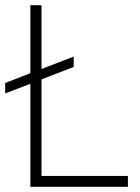

<svg xmlns="http://www.w3.org/2000/svg" viewBox="-20 -720 540 740"><path d="M0 -400 97 -438V-700H140V-454L264 -502V-462L140 -414V-42H473V0H97V-397L0 -360Z"/></svg>

Font: Haskoy ExtraLight
Style: Regular
Weight: 200
Designer: Ertekin Erdin
Foundry: Ertekin Erdin
Version: Version 2.000; ttfautohint (v1.8.4.7-5d5b)